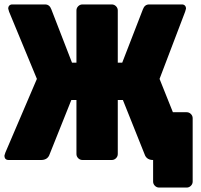

<svg xmlns="http://www.w3.org/2000/svg" viewBox="-33 -720 903 864"><path d="M834 -188V97Q834 108 826 116Q818 124 807 124H683Q672 124 664 116Q656 108 656 97V0Q630 0 620 -20L520 -270H497V-27Q497 -16 489 -8Q481 0 470 0H338Q327 0 319 -8Q311 -16 311 -27V-270H288L188 -20Q178 0 152 0H6Q-13 0 -13 -20Q-13 -21 -9 -33L133 -365L8 -667Q4 -679 4 -681Q4 -690 9 -695Q14 -700 22 -700H170Q190 -700 198 -678L291 -438H311V-673Q311 -684 319 -692Q327 -700 338 -700H470Q481 -700 489 -692Q497 -684 497 -673V-438H517L610 -678Q618 -700 638 -700H786Q794 -700 799 -695Q804 -690 804 -681Q804 -679 800 -667L685 -365L745 -215H807Q818 -215 826 -207Q834 -199 834 -188Z"/></svg>

Font: Rubik Mono One
Style: Regular
Weight: 400
Designer: Hubert and Fischer with Elvire Volk Leonovitch (Cyrillic Expansion: Cyreal)
Foundry: Hubert and Fischer with Elvire Volk Leonovitch
Version: Version 2.000